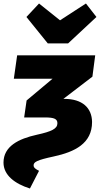

<svg xmlns="http://www.w3.org/2000/svg" viewBox="-40 -850 584 1097"><path d="M451 -830 303 -734 183 -830 111 -753 233 -602H349L511 -753ZM131 227 183 126C163 116 152 108 152 95C152 76 169 65 267 44C387 18 486 -30 486 -153C485 -234 430 -285 328 -285H322L488 -412L504 -534H58L39 -400H260L112 -276L98 -179H218C270 -179 288 -170 288 -146C288 -115 257 -99 170 -80C66 -57 -20 -14 -20 79C-20 151 45 200 131 227Z"/></svg>

Font: Fira Sans Heavy
Style: Italic
Weight: 900
Italic angle: -8°
Designer: bBox Type GmbH & Carrois Corporate GbR & Edenspiekermann AG
Foundry: bBox Type GmbH & Carrois Corporate GbR & Edenspiekermann AG
Version: Version 4.301;PS 004.301;hotconv 1.0.88;makeotf.lib2.5.64775